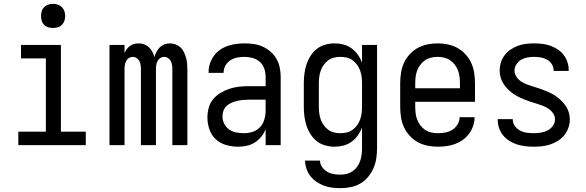

<svg xmlns="http://www.w3.org/2000/svg" viewBox="-20 -753 3040 996"><path d="M75 0V-70H218V-450H89V-520H296V-70H425V0ZM255 -608Q242 -608 230 -611.5Q218 -615 209 -624Q200 -633 196.5 -645Q193 -657 193 -670Q193 -683 196.5 -695Q200 -707 209 -716Q218 -725 230 -729Q242 -733 255 -733Q268 -733 280 -729Q292 -725 301 -716Q310 -707 314 -695Q318 -683 318 -670Q318 -657 314 -645Q310 -633 301 -624Q292 -615 280 -611.5Q268 -608 255 -608Z M548 0V-520H626V-478Q631 -489 638 -498.5Q645 -508 654.5 -515Q664 -522 675.5 -525Q687 -528 699 -528Q714 -528 728 -523Q742 -518 752.5 -508Q763 -498 770 -485Q777 -472 781 -457Q785 -471 792 -484.5Q799 -498 809.5 -508Q820 -518 833.5 -523Q847 -528 862 -528Q877 -528 891.5 -522.5Q906 -517 917 -506.5Q928 -496 934.5 -482Q941 -468 945 -453.5Q949 -439 950.5 -424Q952 -409 952 -394V0H874V-394Q874 -405 872.5 -415.5Q871 -426 866 -436Q861 -446 851.5 -452Q842 -458 831 -458Q821 -458 811.5 -452Q802 -446 797 -436Q792 -426 790.5 -415.5Q789 -405 789 -394V0H711V-394Q711 -405 709.5 -415.5Q708 -426 703 -436Q698 -446 688.5 -452Q679 -458 669 -458Q658 -458 648.5 -452Q639 -446 634 -436Q629 -426 627.5 -415.5Q626 -405 626 -394V0Z M1215 8Q1184 8 1153.5 -0.5Q1123 -9 1100 -30Q1077 -51 1066.5 -81.5Q1056 -112 1056 -143Q1056 -168 1062.5 -193Q1069 -218 1085 -237.5Q1101 -257 1123 -270.5Q1145 -284 1169 -292Q1193 -300 1218 -303Q1243 -306 1269 -306H1358V-355Q1358 -376 1351 -397Q1344 -418 1328 -432Q1312 -446 1291 -452Q1270 -458 1249 -458Q1230 -458 1211 -454.5Q1192 -451 1175.5 -440.5Q1159 -430 1149.5 -413Q1140 -396 1140 -377V-375H1062V-378Q1062 -401 1069 -422.5Q1076 -444 1089 -462.5Q1102 -481 1120.5 -494Q1139 -507 1160.5 -514.5Q1182 -522 1204 -525Q1226 -528 1249 -528Q1273 -528 1297 -524.5Q1321 -521 1343 -511Q1365 -501 1383.5 -485Q1402 -469 1414 -448Q1426 -427 1431 -403Q1436 -379 1436 -355V0H1358V-83Q1350 -62 1335.5 -44Q1321 -26 1302 -14Q1283 -2 1260.5 3Q1238 8 1215 8ZM1246 -62Q1269 -62 1291.5 -69.5Q1314 -77 1329.5 -94Q1345 -111 1351.5 -134Q1358 -157 1358 -180V-236H1269Q1254 -236 1239 -234.5Q1224 -233 1209.5 -229.5Q1195 -226 1181 -220Q1167 -214 1156 -204Q1145 -194 1139.5 -179.5Q1134 -165 1134 -150Q1134 -130 1143 -111.5Q1152 -93 1168.5 -81.5Q1185 -70 1205 -66Q1225 -62 1246 -62Z M1748 223Q1726 223 1704 220.5Q1682 218 1661.5 210.5Q1641 203 1622.5 190.5Q1604 178 1590.5 161Q1577 144 1570 123Q1563 102 1562 80H1640Q1640 98 1651 113.5Q1662 129 1677.5 138Q1693 147 1711 150Q1729 153 1748 153Q1764 153 1780.5 148.5Q1797 144 1810.5 134.5Q1824 125 1833.5 111Q1843 97 1848.5 81Q1854 65 1856 48.5Q1858 32 1858 15V-92Q1850 -70 1836.5 -51Q1823 -32 1804 -18Q1785 -4 1762 2Q1739 8 1716 8Q1691 8 1666.5 1Q1642 -6 1623 -21Q1604 -36 1590.5 -57.5Q1577 -79 1569.5 -102.5Q1562 -126 1559 -150.5Q1556 -175 1556 -200V-320Q1556 -345 1559 -369.5Q1562 -394 1569.5 -417.5Q1577 -441 1590.5 -462.5Q1604 -484 1623 -499Q1642 -514 1666.5 -521Q1691 -528 1716 -528Q1739 -528 1762 -522Q1785 -516 1804 -502Q1823 -488 1836.5 -469Q1850 -450 1858 -428V-520H1936V15Q1936 42 1932 68.5Q1928 95 1917.5 119Q1907 143 1890 164Q1873 185 1850 198.5Q1827 212 1800.5 217.5Q1774 223 1748 223ZM1746 -62Q1763 -62 1779.5 -66Q1796 -70 1809.5 -80Q1823 -90 1833 -104Q1843 -118 1848.5 -134Q1854 -150 1856 -166.5Q1858 -183 1858 -200V-320Q1858 -337 1856 -353.5Q1854 -370 1848.5 -386Q1843 -402 1833 -416Q1823 -430 1809.5 -440Q1796 -450 1779.5 -454Q1763 -458 1746 -458Q1729 -458 1712.5 -454Q1696 -450 1682.5 -440Q1669 -430 1659 -416Q1649 -402 1643.5 -386Q1638 -370 1636 -353.5Q1634 -337 1634 -320V-200Q1634 -183 1636 -166.5Q1638 -150 1643.5 -134Q1649 -118 1659 -104Q1669 -90 1682.5 -80Q1696 -70 1712.5 -66Q1729 -62 1746 -62Z M2250 8Q2223 8 2196.5 2.5Q2170 -3 2146.5 -16Q2123 -29 2104.5 -49.5Q2086 -70 2075 -94.5Q2064 -119 2060 -146Q2056 -173 2056 -200V-320Q2056 -347 2060 -374Q2064 -401 2075 -425.5Q2086 -450 2104.5 -470.5Q2123 -491 2146.5 -504Q2170 -517 2196.5 -522.5Q2223 -528 2250 -528Q2277 -528 2303.5 -522.5Q2330 -517 2353.5 -504Q2377 -491 2395.5 -470.5Q2414 -450 2425 -425.5Q2436 -401 2440 -374Q2444 -347 2444 -320V-225H2134V-200Q2134 -183 2136 -166Q2138 -149 2144 -133Q2150 -117 2160.5 -103Q2171 -89 2185 -79.5Q2199 -70 2216 -66Q2233 -62 2250 -62Q2270 -62 2289.5 -65.5Q2309 -69 2326 -79.5Q2343 -90 2353.5 -107.5Q2364 -125 2364 -145H2442Q2442 -122 2434.5 -100Q2427 -78 2413.5 -59.5Q2400 -41 2381 -27.5Q2362 -14 2340.5 -6Q2319 2 2296 5Q2273 8 2250 8ZM2366 -295V-320Q2366 -337 2364 -354Q2362 -371 2356 -387Q2350 -403 2339.5 -417Q2329 -431 2315 -440.5Q2301 -450 2284 -454Q2267 -458 2250 -458Q2233 -458 2216 -454Q2199 -450 2185 -440.5Q2171 -431 2160.5 -417Q2150 -403 2144 -387Q2138 -371 2136 -354Q2134 -337 2134 -320V-295Z M2749 8Q2727 8 2705.5 5.5Q2684 3 2663 -3.5Q2642 -10 2623.5 -21.5Q2605 -33 2591 -49.5Q2577 -66 2569.5 -87Q2562 -108 2562 -130V-135H2640V-132Q2640 -114 2651 -99Q2662 -84 2678.5 -75.5Q2695 -67 2713 -64.5Q2731 -62 2749 -62Q2767 -62 2785.5 -65Q2804 -68 2820 -76Q2836 -84 2847.5 -99.5Q2859 -115 2859 -133Q2859 -151 2849 -165.5Q2839 -180 2824.5 -189.5Q2810 -199 2794 -205Q2778 -211 2761.5 -216Q2745 -221 2728.5 -226.5Q2712 -232 2696 -238.5Q2680 -245 2665 -253Q2650 -261 2636 -271.5Q2622 -282 2610.5 -294.5Q2599 -307 2590 -321.5Q2581 -336 2576.5 -353Q2572 -370 2572 -387Q2572 -408 2578.5 -429Q2585 -450 2598 -467Q2611 -484 2629 -496Q2647 -508 2667 -515.5Q2687 -523 2708.5 -525.5Q2730 -528 2751 -528Q2772 -528 2793 -525.5Q2814 -523 2834 -516Q2854 -509 2872 -497.5Q2890 -486 2903 -469.5Q2916 -453 2923 -432.5Q2930 -412 2930 -391V-385H2852V-388Q2852 -405 2842.5 -420Q2833 -435 2818 -443.5Q2803 -452 2785.5 -455Q2768 -458 2751 -458Q2734 -458 2716.5 -455Q2699 -452 2684 -443.5Q2669 -435 2659 -419.5Q2649 -404 2649 -387Q2649 -370 2659 -355Q2669 -340 2683 -330.5Q2697 -321 2713.5 -315Q2730 -309 2746.5 -304Q2763 -299 2779 -293.5Q2795 -288 2811 -281.5Q2827 -275 2842.5 -267Q2858 -259 2871.5 -248.5Q2885 -238 2897 -225.5Q2909 -213 2918 -198.5Q2927 -184 2931.5 -167Q2936 -150 2936 -133Q2936 -111 2928.5 -90Q2921 -69 2907.5 -52Q2894 -35 2875 -23Q2856 -11 2835.5 -4Q2815 3 2793 5.5Q2771 8 2749 8Z"/></svg>

Font: Iosevka MaddieWtf
Style: Regular
Weight: 400
Monospace: yes
Designer: Belleve Invis
Foundry: Belleve Invis
Version: Version 31.3.0; ttfautohint (v1.8.3)